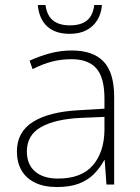

<svg xmlns="http://www.w3.org/2000/svg" viewBox="-20 -742 561 772"><path d="M269 -539Q354 -539 396.5 -494.5Q439 -450 439 -353V0H408L401 -98H399Q383 -68 358.5 -43Q334 -18 298 -4Q262 10 209 10Q157 10 121 -7.5Q85 -25 66.5 -57Q48 -89 48 -133Q48 -212 113.5 -252.5Q179 -293 300 -299L400 -305V-345Q400 -431 367 -467.5Q334 -504 268 -504Q227 -504 189.5 -494.5Q152 -485 111 -464L99 -498Q138 -516 180.5 -527.5Q223 -539 269 -539ZM304 -268Q202 -263 145 -231Q88 -199 88 -133Q88 -81 121 -52.5Q154 -24 213 -24Q307 -24 353 -77Q399 -130 400 -219V-272ZM390 -722Q387 -686 370.5 -660Q354 -634 326.5 -620Q299 -606 260 -606Q202 -606 169.5 -636Q137 -666 132 -722H163Q166 -696 177.5 -677.5Q189 -659 210 -649.5Q231 -640 261 -640Q292 -640 313 -649.5Q334 -659 345 -677.5Q356 -696 359 -722Z"/></svg>

Font: Noto Sans Hebrew ExtraLight
Style: Regular
Weight: 250
Designer: Monotype Design Team
Foundry: Monotype Imaging Inc.
Version: Version 2.003